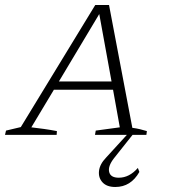

<svg xmlns="http://www.w3.org/2000/svg" viewBox="-46 -538 674 766"><path d="M482 -28Q498 -26 512.5 -22.5Q527 -19 540 -15L538 0H333L336 -17L432 -30L405 -180H169L79 -30Q105 -27 130 -23.5Q155 -20 181 -15L180 0H-26L-22 -17L37 -31L334 -518H389ZM189 -213H399L350 -482ZM414 208Q380 208 363 189.5Q346 171 349 144Q352 117 377 91L473 -14H494L409 93Q384 125 389.5 148Q395 171 428 171Q470 171 504 132L510 148Q476 208 414 208Z"/></svg>

Font: Piazzolla SC ExtraLight
Style: Italic
Weight: 200
Italic angle: -11.3°
Designer: Juan Pablo del Peral
Foundry: Huerta Tipografica
Version: Version 1.330